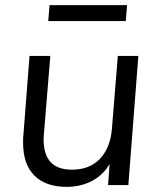

<svg xmlns="http://www.w3.org/2000/svg" viewBox="-20 -721 617 748"><path d="M519 -503 480 0H401L407 -82Q382 -39 338 -16Q294 7 240 7Q158 7 114 -37Q70 -81 70 -164Q70 -174 70 -181Q70 -188 71 -193L95 -503H176L151 -198Q150 -193 150 -177Q150 -60 260 -60Q329 -60 369 -102Q410 -145 416 -219L439 -503ZM168 -639 173 -701H475L470 -639Z"/></svg>

Font: PRinguin Sans
Style: Italic
Weight: 400
Designer: Vernon Adams
Foundry: Vernon Adams
Version: ""